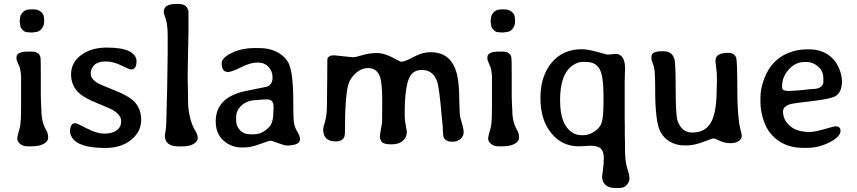

<svg xmlns="http://www.w3.org/2000/svg" viewBox="-20 -733 4285 960"><path d="M133.3 -686H149.4Q170.4 -686 185.5 -673.3Q200.7 -660.6 200.7 -636.2V-624Q200.7 -604 187.5 -588.1Q174.3 -572.3 153.8 -572.3L144 -570.8H127.9Q122.1 -572.3 113.3 -572.3Q104.5 -572.3 92.5 -584.2Q80.6 -596.2 80.6 -610.8Q79.6 -614.7 79.6 -616.7L78.6 -626.5V-628.9L80.6 -644.5Q80.6 -655.8 93.3 -670.9Q106 -686 133.3 -686ZM141.1 -1.5H116.2Q95.7 -1.5 81.1 -13.2Q66.4 -24.9 66.4 -38.8Q66.4 -52.7 74.7 -79.1Q83 -105.5 83 -126L84 -138.2L85 -163.6V-183.6L85.4 -196.8V-355.5Q83.5 -381.8 77.1 -399.9L72.8 -409.2Q62.5 -434.6 62.5 -437V-446.8Q62.5 -475.1 121.1 -475.1H138.7Q174.3 -475.1 182.1 -447.3Q184.1 -439.9 184.1 -361.8V-251L185.1 -218.8L187 -181.2Q187 -123 210.9 -82.5Q220.7 -65.9 220.7 -45.7Q220.7 -25.4 197.8 -13.4Q174.8 -1.5 141.1 -1.5Z M662.6 -427.2Q662.6 -385.7 635.7 -385.7Q626.5 -385.7 586.4 -405.8Q546.4 -425.8 508.8 -425.8Q471.2 -425.8 452.4 -408.7Q433.6 -391.6 433.6 -364.7Q433.6 -337.9 469.7 -316.9Q481.9 -309.6 549.1 -283Q616.2 -256.3 643.6 -232.4Q686 -194.8 686 -134.8Q686 -74.7 636 -33.9Q585.9 6.8 506.8 6.8Q372.6 6.8 340.3 -45.4Q330.1 -62 330.1 -74.7Q330.1 -117.2 356.4 -117.2Q364.3 -117.2 413.8 -91.1Q463.4 -64.9 502.2 -64.9Q541 -64.9 563.5 -81.5Q585.9 -98.1 585.9 -126.7Q585.9 -155.3 550.3 -179.2Q535.6 -189 469.7 -215.6Q403.8 -242.2 377.4 -265.6Q335.4 -302.7 335.4 -361.6Q335.4 -420.4 385.7 -457.8Q436 -495.1 513.7 -495.1Q591.3 -495.1 627 -476.3Q662.6 -457.5 662.6 -427.2Z M798.8 -674.8Q798.8 -713.4 862.3 -713.4H871.1Q916.5 -713.4 922.4 -675.8V-569.8L921.4 -533.2V-515.1L919.9 -459.5V-441.4L919.4 -431.6Q919.4 -422.4 919.4 -413.1L918.9 -403.8Q918.9 -394.5 918.9 -385.3L918.5 -376V-330.1L919.9 -267.6Q920.4 -258.8 920.4 -223.1Q920.4 -187.5 929.9 -147.2Q939.5 -106.9 954.1 -83.3Q968.8 -59.6 968.8 -43Q968.8 -26.4 948.5 -13.7Q928.2 -1 890.1 -1H873Q804.2 -1 804.2 -55.7Q804.2 -59.6 808.1 -81.1Q812 -102.5 812.5 -159.7L815.4 -276.4L815.9 -285.6Q815.9 -294.9 815.9 -304.2L816.4 -322.8Q816.4 -332 816.4 -341.3L816.9 -350.6Q816.9 -359.9 816.9 -369.1L817.4 -387.7Q817.4 -397 817.4 -406.2L817.9 -424.8V-443.8L818.4 -462.4V-554.2Q818.4 -609.9 808.6 -638.2Q798.8 -666.5 798.8 -674.8Z M1232.9 -61.5H1248Q1293.5 -61.5 1328.1 -100.6Q1347.2 -122.1 1347.2 -180.7L1347.7 -187V-199.2Q1347.7 -235.8 1317.4 -235.8H1301.8L1276.4 -233.9L1263.2 -232.4Q1218.3 -232.4 1189.5 -207.3Q1160.6 -182.1 1160.6 -147.5V-130.4Q1160.6 -104 1179.4 -82.8Q1198.2 -61.5 1232.9 -61.5ZM1480 -38.1Q1480 -5.4 1414.1 -5.4Q1402.3 -5.4 1371.3 -17.3Q1340.3 -29.3 1332.3 -29.3Q1324.2 -29.3 1279.3 -12.5Q1234.4 4.4 1200.2 4.4H1189Q1135.7 4.4 1097.2 -30.5Q1058.6 -65.4 1058.6 -126Q1058.6 -249 1214.4 -279.3Q1315.4 -299.3 1318.8 -300.8Q1342.8 -313 1342.8 -345Q1342.8 -377 1322.5 -398.7Q1302.2 -420.4 1267.3 -420.4Q1232.4 -420.4 1185.1 -396.7Q1137.7 -373 1120.1 -373Q1088.4 -373 1088.4 -416.5Q1088.4 -443.8 1138.4 -468.3Q1188.5 -492.7 1252.4 -492.7H1276.9Q1324.7 -492.7 1361.8 -474.6Q1398.9 -456.5 1418.5 -425.8Q1446.3 -382.3 1446.3 -227.1Q1446.3 -139.2 1450 -117.7Q1453.6 -96.2 1466.8 -74.5Q1480 -52.7 1480 -38.1Z M1704.6 -67.9Q1704.6 -25.9 1658.7 -25.9Q1595.7 -25.9 1595.7 -86.4L1598.6 -103L1603.5 -119.1L1607.9 -135.7Q1614.7 -166 1614.7 -212.4L1616.2 -349.1Q1616.2 -434.6 1616.7 -437Q1621.1 -456.5 1650.4 -456.5L1743.2 -446.8Q1758.8 -446.8 1792.2 -457.3Q1825.7 -467.8 1865.2 -467.8Q1904.8 -467.8 1960 -436.5Q1981.9 -424.3 1985.8 -424.3Q2003.9 -424.3 2047.9 -448.2Q2092.3 -472.2 2132.3 -472.2Q2223.1 -472.2 2255.9 -390.1Q2272.9 -347.7 2275.4 -274.4L2276.4 -233.4Q2277.3 -186.5 2278.6 -166.5Q2279.8 -146.5 2289.1 -117.9Q2298.3 -89.4 2298.3 -71.3Q2298.3 -53.2 2282.7 -38.8Q2267.1 -24.4 2243.2 -24.4Q2203.1 -24.4 2196.8 -51.3Q2195.3 -56.6 2194.6 -76.4Q2193.8 -96.2 2193.4 -103L2189.9 -136.7Q2176.3 -297.9 2165.5 -326.2Q2145 -383.3 2089.4 -383.3Q2044.4 -383.3 2026.4 -344.2Q2003.4 -294.9 2003.4 -161.1Q2003.4 -141.6 2005.9 -124L2008.8 -106.9Q2014.2 -78.6 2014.2 -73.2Q2014.2 -47.4 1994.4 -29.3Q1974.6 -11.2 1936.5 -11.2Q1898.4 -11.2 1888.9 -23.9Q1879.4 -36.6 1879.4 -48.8Q1879.4 -61 1884.5 -86.7Q1889.6 -112.3 1890.4 -122.8Q1891.1 -133.3 1891.1 -224.4Q1891.1 -315.4 1880.4 -347.7Q1865.2 -392.6 1820.8 -392.6Q1787.6 -392.6 1760.7 -368.7Q1733.9 -344.7 1724.1 -317.9Q1704.6 -265.1 1704.6 -67.9Z M2487.8 -686H2503.9Q2524.9 -686 2540 -673.3Q2555.2 -660.6 2555.2 -636.2V-624Q2555.2 -604 2542 -588.1Q2528.8 -572.3 2508.3 -572.3L2498.5 -570.8H2482.4Q2476.6 -572.3 2467.8 -572.3Q2459 -572.3 2447 -584.2Q2435.1 -596.2 2435.1 -610.8Q2434.1 -614.7 2434.1 -616.7L2433.1 -626.5V-628.9L2435.1 -644.5Q2435.1 -655.8 2447.8 -670.9Q2460.4 -686 2487.8 -686ZM2495.6 -1.5H2470.7Q2450.2 -1.5 2435.5 -13.2Q2420.9 -24.9 2420.9 -38.8Q2420.9 -52.7 2429.2 -79.1Q2437.5 -105.5 2437.5 -126L2438.5 -138.2L2439.5 -163.6V-183.6L2439.9 -196.8V-355.5Q2438 -381.8 2431.6 -399.9L2427.2 -409.2Q2417 -434.6 2417 -437V-446.8Q2417 -475.1 2475.6 -475.1H2493.2Q2528.8 -475.1 2536.6 -447.3Q2538.6 -439.9 2538.6 -361.8V-251L2539.6 -218.8L2541.5 -181.2Q2541.5 -123 2565.4 -82.5Q2575.2 -65.9 2575.2 -45.7Q2575.2 -25.4 2552.2 -13.4Q2529.3 -1.5 2495.6 -1.5Z M2910.6 -423.3H2891.6Q2891.1 -423.3 2890.1 -423.3Q2870.1 -423.3 2846.7 -408.2Q2780.3 -366.7 2780.3 -231L2780.8 -225.1Q2780.8 -144.5 2810.8 -100.8Q2840.8 -57.1 2887.2 -57.1H2897Q2920.4 -57.1 2945.6 -71.3Q2970.7 -85.4 2984.1 -109.1Q2997.6 -132.8 2997.6 -227.1V-252.9Q2997.6 -352.5 2977.8 -387.9Q2958 -423.3 2910.6 -423.3ZM2872.6 -1.5Q2790 -1.5 2736.1 -67.6Q2682.1 -133.8 2682.1 -242.9Q2682.1 -352.1 2738 -419.4Q2793.9 -486.8 2888.7 -486.8Q2919.4 -486.8 2966.6 -473.4Q3013.7 -460 3017.6 -460L3057.6 -463.4Q3105.5 -463.4 3105.5 -388.2L3104.5 -366.7Q3103.5 -344.7 3103.5 -325.2V-129.4L3104 -106.9V-61.5L3105 -16.6V5.4Q3105 76.2 3116.2 108.6Q3127.4 141.1 3127.4 158.4Q3127.4 175.8 3114.3 191.4Q3101.1 207 3075.7 207H3056.2Q3022.9 207 3006.6 190.7Q2990.2 174.3 2990.2 149.9Q2990.2 148.9 2994.6 118.2Q2999 87.4 2999 56.2Q2999 24.9 2984.4 10.3Q2969.7 -4.4 2930.2 -4.4L2902.3 -2.4Q2882.8 -1.5 2872.6 -1.5Z M3368.2 -127.9Q3388.7 -70.3 3441.4 -70.3Q3505.9 -70.3 3534.7 -120.4Q3563.5 -170.4 3563.5 -290.5L3564.5 -316.9V-342.8Q3564.5 -369.1 3560.8 -396.5Q3557.1 -423.8 3557.1 -426.8Q3557.1 -449.7 3573.2 -459.2Q3589.4 -468.8 3620.6 -468.8Q3651.9 -468.8 3660.6 -445.3Q3666.5 -429.7 3666.5 -290.3Q3666.5 -150.9 3681.6 -88.4Q3688.5 -61.5 3688.5 -60.5V-51.3Q3688.5 -38.6 3673.6 -27.8Q3658.7 -17.1 3631.3 -17.1Q3604 -17.1 3578.6 -29.1Q3553.2 -41 3547.6 -41Q3542 -41 3496.1 -23.4Q3450.2 -5.9 3414.6 -5.9H3401.9Q3362.8 -5.9 3331.1 -23.7Q3299.3 -41.5 3281.7 -74.7Q3255.9 -124 3255.9 -284.2Q3255.9 -377.4 3249.5 -399.4Q3249 -401.4 3243.2 -417Q3237.3 -432.6 3237.3 -439V-449.7Q3237.3 -476.6 3288.1 -476.6H3299.8Q3340.3 -476.6 3352.1 -438Q3358.4 -417 3358.4 -286.1Q3358.4 -155.3 3368.2 -127.9Z M4036.1 -287.6Q4069.3 -287.6 4083 -297.9Q4096.7 -308.1 4096.7 -321.3V-341.8Q4096.7 -377 4070.8 -399.9Q4044.9 -422.9 4014.2 -422.9H4001.5Q3957 -422.9 3923.8 -385.5Q3890.6 -348.1 3890.6 -303.7V-295.4Q3890.6 -278.3 3921.9 -278.3H3933.1L3936 -278.8L3972.7 -281.2L3997.1 -283.2L4013.7 -285.2Q4018.1 -285.6 4025.6 -286.6Q4033.2 -287.6 4036.1 -287.6ZM4016.1 6.3H3994.6Q3897 6.3 3837.9 -59.6Q3811.5 -88.9 3796.9 -134Q3782.2 -179.2 3782.2 -223.6V-245.6Q3782.2 -290 3800.8 -338.9Q3836.4 -434.1 3921.9 -468.3Q3965.8 -486.3 4015.1 -486.3H4025.9Q4094.2 -486.3 4138.7 -444.8Q4164.1 -420.9 4177 -387.5Q4189.9 -354 4189.9 -327.1Q4189.9 -268.1 4152.8 -250Q4127.4 -237.8 4036.9 -227.1Q3946.3 -216.3 3937.5 -213.9Q3895 -203.1 3895 -175.8Q3895 -128.4 3938.5 -96.7Q3970.2 -73.2 4029.3 -73.2Q4051.8 -73.2 4102.1 -87.4Q4152.3 -101.6 4157.2 -101.6Q4182.6 -101.6 4182.6 -78.6Q4182.6 -49.8 4128.2 -21.7Q4073.7 6.3 4016.1 6.3Z"/></svg>

Font: Averia Libre
Style: Regular
Weight: 400
Version: Version 1.002